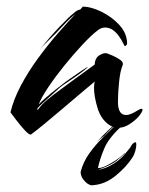

<svg xmlns="http://www.w3.org/2000/svg" viewBox="-20 -394 455 586"><path d="M74 17Q68 17 55.5 3.5Q43 -10 30.5 -26.5Q18 -43 12 -51Q21 -90 43.5 -132.5Q66 -175 96 -216Q126 -257 156.5 -292Q187 -327 210 -351Q193 -338 174 -317.5Q155 -297 148 -290Q136 -278 124 -266.5Q112 -255 102 -244Q132 -281 161.5 -312Q191 -343 204 -353Q207 -356 212.5 -360Q218 -364 225 -365L233 -374Q260 -373 291 -357.5Q322 -342 344.5 -317.5Q367 -293 368 -262Q368 -258 364 -254.5Q360 -251 358 -258Q351 -273 342 -285Q333 -297 322 -304Q312 -310 301 -310Q289 -310 279 -302Q259 -287 231.5 -257.5Q204 -228 176.5 -194Q149 -160 127.5 -128Q106 -96 98 -75Q104 -82 119 -95Q134 -108 151 -121.5Q168 -135 180 -144Q184 -147 197 -156Q210 -165 224.5 -175Q239 -185 248 -190Q248 -188 236.5 -179Q225 -170 209 -159Q193 -148 179.5 -139Q166 -130 163 -127Q152 -117 137.5 -104Q123 -91 111 -80Q99 -69 95 -64Q93 -60 94 -59Q95 -58 98 -62Q107 -75 125 -90Q143 -105 164.5 -120.5Q186 -136 203 -149Q223 -164 239.5 -175.5Q256 -187 269 -197Q270 -218 284.5 -226Q299 -234 307 -231Q313 -229 325.5 -223.5Q338 -218 348 -210.5Q358 -203 354 -194Q347 -178 343.5 -144.5Q340 -111 340 -83Q340 -43 365 -43Q378 -43 400 -57Q408 -62 412 -62Q415 -62 415 -59Q415 -55 410 -47.5Q405 -40 403 -38Q391 -25 374.5 -14.5Q358 -4 341 -4Q334 -4 327 -6Q320 -8 313 -13Q288 -30 277.5 -65Q267 -100 267 -125Q267 -131 267.5 -136Q268 -141 269 -145Q258 -136 232.5 -114.5Q207 -93 176 -66.5Q145 -40 117 -17Q89 6 74 17ZM266 171Q253 174 239.5 160Q226 146 226 131Q234 100 253 73.5Q272 47 295.5 24.5Q319 2 338 -17Q328 -10 315.5 2.5Q303 15 299 20Q292 25 286 30Q280 35 274 41Q271 44 269 47Q269 47 269.5 46.5Q270 46 274 41Q293 20 310 4Q327 -12 335 -18Q337 -20 340 -22.5Q343 -25 348 -25L360 -17Q313 24 298.5 58.5Q284 93 279 119Q290 119 305 111.5Q320 104 332 96Q336 93 344 87.5Q352 82 361 72Q362 74 350 84.5Q338 95 334 98Q322 107 303 115Q284 123 279 125Q302 120 320.5 109.5Q339 99 354 84Q356 82 362.5 74.5Q369 67 377 57Q382 47 386.5 43.5Q391 40 393 40Q396 40 396 48Q396 55 393 66.5Q390 78 384 87Q366 115 334 141.5Q302 168 266 171Z"/></svg>

Font: Smooch
Style: Regular
Weight: 400
Designer: Robert E. Leuschke
Foundry: Robert E. Leuschke
Version: Version 1.010; ttfautohint (v1.8.3)